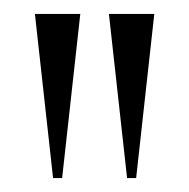

<svg xmlns="http://www.w3.org/2000/svg" viewBox="-20 -734 270 275"><path d="M56 -479 30 -714H95L69 -479ZM162 -479 136 -714H201L175 -479Z"/></svg>

Font: Noto Serif Display SemiCondensed Light
Style: Regular
Weight: 300
Width: 4
Designer: Monotype Design Team
Foundry: Monotype Imaging Inc.
Version: Version 2.009